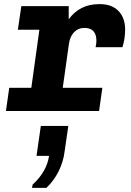

<svg xmlns="http://www.w3.org/2000/svg" viewBox="-20 -541 640 936"><path d="M117 0 172 -396H67L84 -511H315V-447Q341 -483 378 -502Q415 -521 466 -521Q525 -521 557.5 -487.5Q590 -454 590 -397Q590 -377 587 -355Q584 -333 577 -311H446Q448 -320 449 -328Q450 -336 450 -342Q450 -405 391 -405Q361 -405 341 -384Q321 -363 316 -327L270 0ZM9 0 25 -113H479L463 0ZM136 375 139 359Q174 327 194 291.5Q214 256 219 219H158L179 73H313L295 197Q289 247 266 293.5Q243 340 206 375Z"/></svg>

Font: Chivo Mono
Style: Bold Italic
Weight: 700
Italic angle: -8.05°
Monospace: yes
Version: Version 1.008